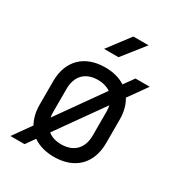

<svg xmlns="http://www.w3.org/2000/svg" viewBox="-191 -908 982 1060"><g transform="rotate(30 300.0 -377.5)"><path d="M348 -785 242 -645H334L445 -785ZM474 -590 428 -526C394 -548 351 -560 300 -560C169 -560 88 -481 88 -350V-200C88 -155 98 -116 116 -84L35 30H125L166 -28C201 -3 246 10 300 10C431 10 512 -69 512 -200V-351C512 -399 501 -439 481 -472L565 -590ZM173 -350C173 -432 220 -480 300 -480C332 -480 359 -472 380 -457L176 -169C174 -178 173 -189 173 -200ZM427 -200C427 -118 380 -70 300 -70C265 -70 236 -79 215 -97L423 -390C426 -378 427 -364 427 -350Z"/></g></svg>

Font: Tekne LDO
Style: Regular
Weight: 400
Monospace: yes
Designer: Alessio Laiso, Mario Rullo, Paolo Rosset
Foundry: Alessio Laiso
Version: Version 1.000;hotconv 1.0.109;makeotfexe 2.5.65596